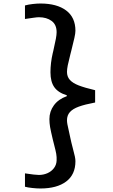

<svg xmlns="http://www.w3.org/2000/svg" viewBox="-20 -869 640 1092"><path d="M122 193V117Q180.5 126 201 126Q227 126 249.8 116Q272.5 106 286.8 87.2Q301 68.5 302 44Q303 24.5 299.8 5.8Q296.5 -13 288.5 -43L280 -77Q269 -123 265 -146Q261 -169 261 -191.5Q261 -235 286.5 -270Q312 -305 360 -322V-327Q311 -342 289 -373Q267 -404 267 -458Q267 -510.5 280 -567L283 -579Q293.5 -625.5 297.8 -648.5Q302 -671.5 302 -686Q302 -729 273.5 -750Q245 -771 201 -771Q191.5 -771 170.2 -768Q149 -765 122 -761V-838Q142 -843.5 166.2 -846.2Q190.5 -849 210 -849Q303.5 -849 356.2 -809.5Q409 -770 409 -694Q409 -680 403.2 -653.8Q397.5 -627.5 386 -582.5L380 -559Q370 -520.5 365.5 -498Q361 -475.5 361 -460Q361 -433 377.2 -414.8Q393.5 -396.5 427.5 -383.2Q461.5 -370 521 -356V-286Q462.5 -275 428.2 -262.5Q394 -250 377.5 -231.5Q361 -213 361 -185Q361 -175.5 363.2 -162.8Q365.5 -150 369.5 -133.5Q375 -110.5 380 -85Q385 -60.5 395 -22.5Q402.5 5.5 405.8 21Q409 36.5 409 48Q409 124 356.2 163.5Q303.5 203 210 203Q189 203 163.5 200.2Q138 197.5 122 193Z"/></svg>

Font: JuliaMono
Style: Bold
Weight: 700
Monospace: yes
Designer: cormullion
Foundry: corm
Version: Version 0.055; ttfautohint (v1.8.4)